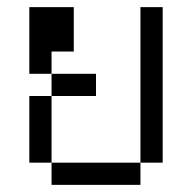

<svg xmlns="http://www.w3.org/2000/svg" viewBox="-20 -520 540 540"><path d="M250 -250V-312.5H125V-250H62.5V-62.5H125V0H375V-62.5H125V-250ZM375 -62.5H437.5V-500H375ZM125 -312.5V-375H187.5Q187.5 -375 187.5 -500H62.5V-312.5Z"/></svg>

Font: UnifontExMono
Style: Regular
Weight: 500
Version: Version 15.0.06